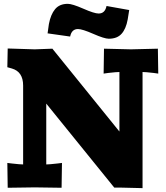

<svg xmlns="http://www.w3.org/2000/svg" viewBox="-20 -974 860 997"><path d="M533.2 -942.9 650.9 -921.9 643.1 -873Q634.3 -824.2 611.3 -798.6Q588.4 -772.9 544.9 -772.9Q522 -772.9 464.6 -798.1Q407.2 -823.2 384.8 -823.2Q352.1 -823.2 344.2 -784.2L227.1 -800.8L233.9 -849.1Q243.2 -898.9 266.1 -926.5Q289.1 -954.1 332 -954.1Q355 -954.1 412.4 -929Q469.7 -903.8 492.2 -903.8Q525.4 -903.8 533.2 -942.9ZM799.8 -721.2 801.8 -591.8 777.8 -595.2Q734.9 -600.1 720.2 -600.1V2.9Q604 0 600.1 0H573.2L220.2 -436V-120.1Q234.9 -120.1 277.8 -125L301.8 -127.9L299.8 1L160.2 -1L20 1L18.1 -127.9L42 -125Q85 -120.1 100.1 -120.1V-529.8Q100.1 -601.1 42 -618.2L18.1 -625L20 -722.2L160.2 -717.8L252 -721.2L600.1 -291V-600.1Q585 -600.1 542 -595.2L518.1 -591.8L520 -721.2L660.2 -717.8Z"/></svg>

Font: Zantroke
Style: Regular
Weight: 500
Foundry: gluk
Version: Version 0.36